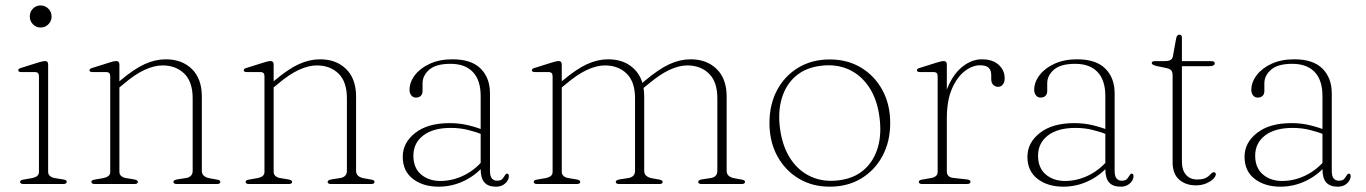

<svg xmlns="http://www.w3.org/2000/svg" viewBox="-20 -692 5137 722"><path d="M161 -449V-46Q161 -36.5 167.5 -30.5Q174 -24.5 185.5 -22.5L215.5 -17.5Q223 -16.5 227 -14.5Q231 -12.5 231 -8Q231 -4.5 227.5 -2.2Q224 0 217.5 0H68Q62 0 58.8 -2.2Q55.5 -4.5 55.5 -8Q55.5 -12 59.2 -14Q63 -16 70 -17L102 -22.5Q113.5 -25 120 -30.5Q126.5 -36 126.5 -45.5V-405Q126.5 -413 123 -417Q119.5 -421 110.5 -421H61.5Q54.5 -421 51.5 -422.8Q48.5 -424.5 48.5 -427.5Q48.5 -430.5 51.2 -433Q54 -435.5 60.5 -437L124 -457Q133.5 -460 139.5 -461.2Q145.5 -462.5 149 -462.5Q155.5 -462.5 158.2 -459.2Q161 -456 161 -449ZM132.5 -588.5Q115.5 -588.5 103.8 -600.8Q92 -613 92 -630Q92 -647.5 103.8 -659.5Q115.5 -671.5 132.5 -671.5Q150 -671.5 162 -659.2Q174 -647 174 -630Q174 -613 162 -600.8Q150 -588.5 132.5 -588.5Z M429 -449V-46Q429 -36.5 435.5 -30.5Q442 -24.5 453 -22.5L483.5 -17.5Q498.5 -15 498.5 -8Q498.5 0 485.5 0H336Q330 0 326.8 -2.2Q323.5 -4.5 323.5 -8Q323.5 -12 327.2 -14Q331 -16 338 -17L370 -22.5Q381.5 -25 388 -30.5Q394.5 -36 394.5 -45.5V-405Q394.5 -413 391 -417Q387.5 -421 378.5 -421H329.5Q322 -421 319.2 -422.8Q316.5 -424.5 316.5 -427.5Q316.5 -430.5 319 -433Q321.5 -435.5 328.5 -437L392 -457Q401 -460 407.2 -461.2Q413.5 -462.5 417 -462.5Q423 -462.5 426 -459.2Q429 -456 429 -449ZM417.5 -353.5 404.5 -365 430.5 -387.5Q483.5 -432.5 523.8 -450.8Q564 -469 603.5 -469Q664.5 -469 701.8 -432.2Q739 -395.5 739 -329V-49Q739 -38 746.5 -31.2Q754 -24.5 766.5 -22L794 -17Q801 -16 804.8 -14Q808.5 -12 808.5 -8Q808.5 -4.5 805.5 -2.2Q802.5 0 796 0H645.5Q632 0 632 -8Q632 -15 647 -17.5L679 -22.5Q692 -24.5 698.2 -31.5Q704.5 -38.5 704.5 -49V-322.5Q704.5 -384.5 673 -415.2Q641.5 -446 591 -446Q560 -446 523.2 -429Q486.5 -412 441.5 -373.5Z M1009 -449V-46Q1009 -36.5 1015.5 -30.5Q1022 -24.5 1033 -22.5L1063.5 -17.5Q1078.5 -15 1078.5 -8Q1078.5 0 1065.5 0H916Q910 0 906.8 -2.2Q903.5 -4.5 903.5 -8Q903.5 -12 907.2 -14Q911 -16 918 -17L950 -22.5Q961.5 -25 968 -30.5Q974.5 -36 974.5 -45.5V-405Q974.5 -413 971 -417Q967.5 -421 958.5 -421H909.5Q902 -421 899.2 -422.8Q896.5 -424.5 896.5 -427.5Q896.5 -430.5 899 -433Q901.5 -435.5 908.5 -437L972 -457Q981 -460 987.2 -461.2Q993.5 -462.5 997 -462.5Q1003 -462.5 1006 -459.2Q1009 -456 1009 -449ZM997.5 -353.5 984.5 -365 1010.5 -387.5Q1063.5 -432.5 1103.8 -450.8Q1144 -469 1183.5 -469Q1244.5 -469 1281.8 -432.2Q1319 -395.5 1319 -329V-49Q1319 -38 1326.5 -31.2Q1334 -24.5 1346.5 -22L1374 -17Q1381 -16 1384.8 -14Q1388.5 -12 1388.5 -8Q1388.5 -4.5 1385.5 -2.2Q1382.5 0 1376 0H1225.5Q1212 0 1212 -8Q1212 -15 1227 -17.5L1259 -22.5Q1272 -24.5 1278.2 -31.5Q1284.5 -38.5 1284.5 -49V-322.5Q1284.5 -384.5 1253 -415.2Q1221.5 -446 1171 -446Q1140 -446 1103.2 -429Q1066.5 -412 1021.5 -373.5Z M1787.5 -57V-66V-71V-331Q1787.5 -390.5 1758.2 -421.2Q1729 -452 1674 -452Q1619.5 -452 1594.2 -430Q1569 -408 1569 -378.5V-350Q1569 -337.5 1562 -331.2Q1555 -325 1544 -325Q1533.5 -325 1526.8 -333.2Q1520 -341.5 1520 -353.5Q1520 -383 1540.2 -409.5Q1560.5 -436 1596.8 -452.5Q1633 -469 1681.5 -469Q1752.5 -469 1787.5 -434Q1822.5 -399 1822.5 -341V-50Q1822.5 -29 1829.8 -20.8Q1837 -12.5 1848.5 -12.5Q1863.5 -12.5 1869 -19Q1874.5 -25.5 1878 -31.5Q1880 -34.5 1881.8 -36.8Q1883.5 -39 1887 -39Q1890 -39 1891.8 -36.8Q1893.5 -34.5 1893.5 -30Q1893.5 -20.5 1887.8 -11.5Q1882 -2.5 1871.2 3.8Q1860.5 10 1845 10Q1816 10 1801.8 -5.8Q1787.5 -21.5 1787.5 -57ZM1494.5 -102.5Q1494.5 -155.5 1541.5 -192.2Q1588.5 -229 1670.5 -229Q1708 -229 1740.8 -221Q1773.5 -213 1800 -202L1798 -185Q1771 -195.5 1740.8 -203.2Q1710.5 -211 1675 -211Q1608.5 -211 1571.5 -182.5Q1534.5 -154 1534.5 -106.5Q1534.5 -61 1563.2 -36.2Q1592 -11.5 1636 -11.5Q1681.5 -11.5 1724.5 -32.5Q1767.5 -53.5 1800.5 -94L1809.5 -81Q1776.5 -37.5 1729.2 -13.8Q1682 10 1629.5 10Q1571 10 1532.8 -19.2Q1494.5 -48.5 1494.5 -102.5Z M2092.5 -449V-46Q2092.5 -36.5 2099 -30.5Q2105.5 -24.5 2116.5 -22.5L2147 -17.5Q2162 -15 2162 -8Q2162 0 2149 0H1999.5Q1993.5 0 1990.2 -2.2Q1987 -4.5 1987 -8Q1987 -12 1990.8 -14Q1994.5 -16 2001.5 -17L2033.5 -22.5Q2045 -25 2051.5 -30.5Q2058 -36 2058 -45.5V-405Q2058 -413 2054.5 -417Q2051 -421 2042 -421H1993Q1985.5 -421 1982.8 -422.8Q1980 -424.5 1980 -427.5Q1980 -430.5 1982.5 -433Q1985 -435.5 1992 -437L2055.5 -457Q2064.5 -460 2070.8 -461.2Q2077 -462.5 2080.5 -462.5Q2086.5 -462.5 2089.5 -459.2Q2092.5 -456 2092.5 -449ZM2081 -353.5 2068 -365 2094 -387.5Q2147.5 -432.5 2187.5 -450.8Q2227.5 -469 2267 -469Q2328 -469 2365.2 -432.2Q2402.5 -395.5 2402.5 -329V-49Q2402.5 -38 2410 -31.2Q2417.5 -24.5 2430 -22L2457.5 -17Q2472 -14.5 2472 -8Q2472 0 2459.5 0H2309Q2295.5 0 2295.5 -8Q2295.5 -15 2310.5 -17.5L2342.5 -22.5Q2355.5 -24.5 2361.8 -31.5Q2368 -38.5 2368 -49V-322.5Q2368 -384.5 2336.5 -415.2Q2305 -446 2254.5 -446Q2223.5 -446 2187 -429Q2150.5 -412 2105 -373.5ZM2390.5 -353.5 2378 -365 2404 -387.5Q2457.5 -432.5 2497.5 -450.8Q2537.5 -469 2577 -469Q2638 -469 2675.2 -432.2Q2712.5 -395.5 2712.5 -329V-49Q2712.5 -38 2720 -31.2Q2727.5 -24.5 2740 -22L2767.5 -17Q2774.5 -16 2778 -14Q2781.5 -12 2781.5 -8Q2781.5 -4.5 2778.5 -2.2Q2775.5 0 2769.5 0H2618.5Q2605.5 0 2605.5 -8Q2605.5 -15 2620 -17.5L2652.5 -22.5Q2665.5 -24.5 2671.5 -31.5Q2677.5 -38.5 2677.5 -49V-322.5Q2677.5 -384.5 2646 -415.2Q2614.5 -446 2564 -446Q2533.5 -446 2497 -429Q2460.5 -412 2415 -373.5Z M3100.5 -468.5Q3166.5 -468.5 3217.8 -437.8Q3269 -407 3298.2 -353.2Q3327.5 -299.5 3327.5 -229.5Q3327.5 -159.5 3298.5 -105.5Q3269.5 -51.5 3218.5 -20.8Q3167.5 10 3100 10Q3034.5 10 2983.2 -20.8Q2932 -51.5 2902.8 -105.5Q2873.5 -159.5 2873.5 -229Q2873.5 -299.5 2902.2 -353.2Q2931 -407 2982.2 -437.8Q3033.5 -468.5 3100.5 -468.5ZM3134.5 -14Q3191.5 -21 3228.5 -53.2Q3265.5 -85.5 3280.8 -136.8Q3296 -188 3287 -253Q3278 -320 3247.2 -365.5Q3216.5 -411 3170 -431.5Q3123.5 -452 3066 -444.5Q3009 -437.5 2972 -405.5Q2935 -373.5 2919.8 -322Q2904.5 -270.5 2913.5 -206Q2923 -139 2953.5 -93.5Q2984 -48 3030.8 -27.2Q3077.5 -6.5 3134.5 -14Z M3524.5 -252.5Q3524.5 -320 3546 -368.5Q3567.5 -417 3601.5 -443Q3635.5 -469 3672 -469Q3712.5 -469 3735.2 -448.5Q3758 -428 3758 -397.5Q3758 -383.5 3751.2 -374.5Q3744.5 -365.5 3733.5 -365.5Q3722.5 -365.5 3715 -373Q3707.5 -380.5 3707.5 -394V-408.5Q3707.5 -428 3697.8 -437.2Q3688 -446.5 3665 -446.5Q3636 -446.5 3607 -423.8Q3578 -401 3559.2 -357Q3540.5 -313 3540.5 -247.5ZM3540.5 -449V-324V-46Q3540.5 -36.5 3547 -30.2Q3553.5 -24 3564.5 -23L3614 -17.5Q3621.5 -17 3625.5 -14.8Q3629.5 -12.5 3629.5 -8Q3629.5 -4.5 3626 -2.2Q3622.5 0 3616 0H3447.5Q3441.5 0 3438.2 -2.2Q3435 -4.5 3435 -8Q3435 -12 3438.8 -14Q3442.5 -16 3449.5 -17L3481.5 -22.5Q3493 -24.5 3499.5 -30.2Q3506 -36 3506 -45.5V-405Q3506 -413 3502.5 -417Q3499 -421 3490 -421H3441Q3433.5 -421 3430.8 -422.8Q3428 -424.5 3428 -427.5Q3428 -430.5 3430.5 -433Q3433 -435.5 3440 -437L3503.5 -457Q3512.5 -460 3518.5 -461.2Q3524.5 -462.5 3528.5 -462.5Q3534.5 -462.5 3537.5 -459.2Q3540.5 -456 3540.5 -449Z M4136.5 -57V-66V-71V-331Q4136.5 -390.5 4107.2 -421.2Q4078 -452 4023 -452Q3968.5 -452 3943.2 -430Q3918 -408 3918 -378.5V-350Q3918 -337.5 3911 -331.2Q3904 -325 3893 -325Q3882.5 -325 3875.8 -333.2Q3869 -341.5 3869 -353.5Q3869 -383 3889.2 -409.5Q3909.5 -436 3945.8 -452.5Q3982 -469 4030.5 -469Q4101.5 -469 4136.5 -434Q4171.5 -399 4171.5 -341V-50Q4171.5 -29 4178.8 -20.8Q4186 -12.5 4197.5 -12.5Q4212.5 -12.5 4218 -19Q4223.5 -25.5 4227 -31.5Q4229 -34.5 4230.8 -36.8Q4232.5 -39 4236 -39Q4239 -39 4240.8 -36.8Q4242.5 -34.5 4242.5 -30Q4242.5 -20.5 4236.8 -11.5Q4231 -2.5 4220.2 3.8Q4209.5 10 4194 10Q4165 10 4150.8 -5.8Q4136.5 -21.5 4136.5 -57ZM3843.5 -102.5Q3843.5 -155.5 3890.5 -192.2Q3937.5 -229 4019.5 -229Q4057 -229 4089.8 -221Q4122.5 -213 4149 -202L4147 -185Q4120 -195.5 4089.8 -203.2Q4059.5 -211 4024 -211Q3957.5 -211 3920.5 -182.5Q3883.5 -154 3883.5 -106.5Q3883.5 -61 3912.2 -36.2Q3941 -11.5 3985 -11.5Q4030.5 -11.5 4073.5 -32.5Q4116.5 -53.5 4149.5 -94L4158.5 -81Q4125.5 -37.5 4078.2 -13.8Q4031 10 3978.5 10Q3920 10 3881.8 -19.2Q3843.5 -48.5 3843.5 -102.5Z M4366.5 -436 4333 -443Q4319.5 -446 4315.2 -448.8Q4311 -451.5 4311 -455Q4311 -458.5 4313.8 -460.2Q4316.5 -462 4322 -462H4357Q4372.5 -462 4380.5 -465.8Q4388.5 -469.5 4390.5 -479.5L4402.5 -546Q4404 -554.5 4407 -558Q4410 -561.5 4414.5 -561.5Q4419.5 -561.5 4422 -558.8Q4424.5 -556 4424.5 -551.5V-85Q4424.5 -52 4440 -34.5Q4455.5 -17 4482 -17Q4499.5 -17 4509.8 -21Q4520 -25 4525.8 -30.5Q4531.5 -36 4535.5 -40Q4539.5 -44 4544.5 -44.5Q4548.5 -44.5 4550.2 -42.2Q4552 -40 4552 -36Q4551.5 -28.5 4542 -19Q4532.5 -9.5 4515.5 -2.2Q4498.5 5 4477 5Q4439 5 4414.2 -16.5Q4389.5 -38 4389.5 -82V-409.5Q4389.5 -420 4384.8 -426.5Q4380 -433 4366.5 -436ZM4394.5 -443V-462H4535Q4542 -462 4545 -460Q4548 -458 4548 -453.5Q4548 -448.5 4542.5 -445.8Q4537 -443 4527 -443Z M4953 -57V-66V-71V-331Q4953 -390.5 4923.8 -421.2Q4894.5 -452 4839.5 -452Q4785 -452 4759.8 -430Q4734.5 -408 4734.5 -378.5V-350Q4734.5 -337.5 4727.5 -331.2Q4720.5 -325 4709.5 -325Q4699 -325 4692.2 -333.2Q4685.5 -341.5 4685.5 -353.5Q4685.5 -383 4705.8 -409.5Q4726 -436 4762.2 -452.5Q4798.5 -469 4847 -469Q4918 -469 4953 -434Q4988 -399 4988 -341V-50Q4988 -29 4995.2 -20.8Q5002.5 -12.5 5014 -12.5Q5029 -12.5 5034.5 -19Q5040 -25.5 5043.5 -31.5Q5045.5 -34.5 5047.2 -36.8Q5049 -39 5052.5 -39Q5055.5 -39 5057.2 -36.8Q5059 -34.5 5059 -30Q5059 -20.5 5053.2 -11.5Q5047.5 -2.5 5036.8 3.8Q5026 10 5010.5 10Q4981.5 10 4967.2 -5.8Q4953 -21.5 4953 -57ZM4660 -102.5Q4660 -155.5 4707 -192.2Q4754 -229 4836 -229Q4873.5 -229 4906.2 -221Q4939 -213 4965.5 -202L4963.5 -185Q4936.5 -195.5 4906.2 -203.2Q4876 -211 4840.5 -211Q4774 -211 4737 -182.5Q4700 -154 4700 -106.5Q4700 -61 4728.8 -36.2Q4757.5 -11.5 4801.5 -11.5Q4847 -11.5 4890 -32.5Q4933 -53.5 4966 -94L4975 -81Q4942 -37.5 4894.8 -13.8Q4847.5 10 4795 10Q4736.5 10 4698.2 -19.2Q4660 -48.5 4660 -102.5Z"/></svg>

Font: Fraunces Thin
Style: Regular
Weight: 250
Version: Version 1.000;[b76b70a41]